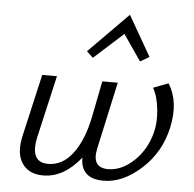

<svg xmlns="http://www.w3.org/2000/svg" viewBox="-51 -748 811 804"><g transform="rotate(5 354.5 -346.0)"><path d="M447 -615 324 -504 297 -529 463 -697 560 -528 522 -506ZM649 -425Q696 -352 672 -241Q649 -136 571.5 -65.5Q494 5 413 5Q364 5 340 -18Q316 -41 317 -84Q246 5 159 5Q98 5 70 -37.5Q42 -80 60 -156L119 -414H181L122 -157Q96 -45 176 -45Q236 -45 279 -101.5Q322 -158 342 -257L372 -409H437L375 -126Q358 -45 428 -45Q484 -45 535.5 -93Q587 -141 606 -215Q617 -256 611.5 -311Q606 -366 586 -401Z"/></g></svg>

Font: EauTestInfant
Style: Italic
Weight: 400
Italic angle: -12°
Designer: Christian Thalmann (Catharsis Fonts)
Version: Version 0.001;PS 000.001;hotconv 1.0.88;makeotf.lib2.5.64775